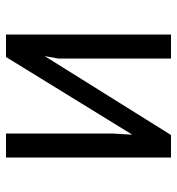

<svg xmlns="http://www.w3.org/2000/svg" viewBox="5 -595 590 640"><g transform="rotate(90 300.0 -275.0)"><path d="M95 -550H175V-173.5L167 -129L430 -550H505V0H425V-354L429 -421L170 0H95Z"/></g></svg>

Font: JuliaMono
Style: Regular
Weight: 400
Monospace: yes
Designer: cormullion
Foundry: corm
Version: Version 0.055; ttfautohint (v1.8.4)